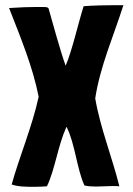

<svg xmlns="http://www.w3.org/2000/svg" viewBox="-20 -720 511 740"><path d="M114 0C130 0 146 -1 161 -2C193 -70 202 -155 236 -231L237 -230C269 -167 276 -70 305 -6L306 -5C319 -2 333 -1 350 -1C373 -1 393 -3 414 -3C423 -3 431 -3 440 -2C413 -112 366 -228 347 -341C366 -465 418 -582 455 -698C455 -699 456 -699 456 -700H455C379 -700 337 -699 302 -696V-695C283 -636 257 -521 233 -467C214 -518 183 -632 167 -688C164 -692 159 -693 146 -693C138 -693 128 -693 115 -693C91 -693 58 -692 15 -689C59 -576 106 -464 129 -347C105 -235 52 -108 25 -9C50 0 83 0 114 0Z"/></svg>

Font: HEYCLAY
Style: Regular
Weight: 400
Designer: Marcelo Magalhaes
Foundry: Marcelo Magalhães
Version: Version 1.300;hotconv 1.0.109;makeotfexe 2.5.65596